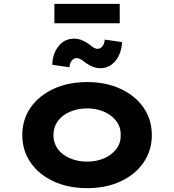

<svg xmlns="http://www.w3.org/2000/svg" viewBox="-20 -969 906 999"><path d="M434 10Q335 10 258.5 -25.5Q182 -61 139 -123.5Q96 -186 96 -266Q96 -347 139 -409Q182 -471 258.5 -506.5Q335 -542 434 -542Q532 -542 608 -506.5Q684 -471 727 -409Q770 -347 770 -266Q770 -186 727 -123.5Q684 -61 608 -25.5Q532 10 434 10ZM434 -128Q482 -128 522 -145.5Q562 -163 585.5 -194Q609 -225 608 -266Q609 -307 585.5 -338.5Q562 -370 522 -387.5Q482 -405 434 -405Q385 -405 344 -387.5Q303 -370 280.5 -338.5Q258 -307 258 -266Q258 -225 280.5 -194Q303 -163 344 -145.5Q385 -128 434 -128ZM502 -614Q485 -614 467 -620Q449 -626 426 -642Q409 -656 398 -661.5Q387 -667 380 -667Q366 -667 355 -655.5Q344 -644 341 -619L252 -632Q253 -688 284 -728Q315 -768 367 -768Q384 -768 401 -762Q418 -756 441 -741Q454 -730 465.5 -722.5Q477 -715 488 -715Q502 -715 512.5 -727.5Q523 -740 525 -763L615 -750Q614 -715 600 -683.5Q586 -652 560.5 -633Q535 -614 502 -614ZM263 -848V-949H603V-848Z"/></svg>

Font: Lexend Mega
Style: Bold
Weight: 700
Version: Version 1.007